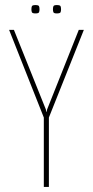

<svg xmlns="http://www.w3.org/2000/svg" viewBox="-20 -738 367 758"><path d="M153 0V-274L16 -620H35L161 -306L163 -296H164L166 -306L291 -620H311L173 -274V0ZM204 -685Q193 -685 191 -689.5Q189 -694 189 -701Q189 -709 191 -713.5Q193 -718 204 -718Q217 -718 219 -713.5Q221 -709 221 -701Q221 -694 219 -689.5Q217 -685 204 -685ZM120 -685Q108 -685 106 -689.5Q104 -694 104 -701Q104 -709 106 -713.5Q108 -718 120 -718Q132 -718 134 -713.5Q136 -709 136 -701Q136 -694 134 -689.5Q132 -685 120 -685Z"/></svg>

Font: Smooch Sans Thin
Style: Regular
Weight: 100
Designer: Robert E. Leuschke
Foundry: Robert E. Leuschke
Version: Version 1.010